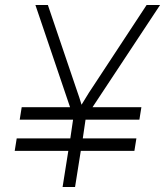

<svg xmlns="http://www.w3.org/2000/svg" viewBox="-20 -750 662 770"><path d="M39 -145 47 -195H262L273 -270H59L67 -320H261L122 -730H172L284 -400Q292 -378 298 -359Q304 -340 307 -330Q313 -339 324.5 -358.5Q336 -378 351 -400L568 -730H622L351 -320H547L539 -270H323L312 -195H527L519 -145H304L281 0H231L254 -145Z"/></svg>

Font: NKDuy Mono Thin
Style: Italic
Weight: 100
Italic angle: -9°
Monospace: yes
Designer: NKDuy
Foundry: NKDuy
Version: Version 2.251; ttfautohint (v1.8.4.7-5d5b)